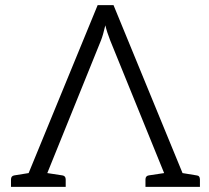

<svg xmlns="http://www.w3.org/2000/svg" viewBox="-20 -731 816 751"><path d="M749 -45Q762 -44 762 -29V0H549V-29Q549 -43 562 -45L622 -54L411 -573Q398 -606 392 -632Q383 -593 375 -573L165 -54L224 -45Q237 -43 237 -29V0H23V-29Q23 -43 36 -45L92 -54L362 -711H424L694 -54Z"/></svg>

Font: Aleo Light
Style: Regular
Weight: 300
Designer: Alessio Laiso
Foundry: Alessio Laiso
Version: Version 2.000